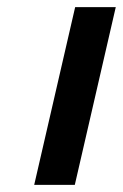

<svg xmlns="http://www.w3.org/2000/svg" viewBox="-20 -519 345 539"><path d="M191 -499H305L190 0H76Z"/></svg>

Font: Panefresco 800wt
Style: Italic
Weight: 800
Foundry: Campivisivi & Chank Co
Version: Version 1.001